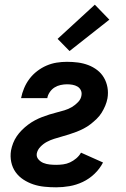

<svg xmlns="http://www.w3.org/2000/svg" viewBox="-20 -792 540 820"><path d="M220 8Q195 8 170 5.5Q145 3 122.5 -4.5Q100 -12 80 -25Q60 -38 46.5 -57Q33 -76 28 -100Q23 -124 27 -149Q30 -165 36 -180.5Q42 -196 51.5 -210Q61 -224 73.5 -236.5Q86 -249 100 -259.5Q114 -270 129 -278Q144 -286 159.5 -292Q175 -298 191 -303Q207 -308 223 -312Q239 -316 255.5 -321Q272 -326 286.5 -334.5Q301 -343 313.5 -356Q326 -369 328 -385Q330 -397 325 -407Q320 -417 310.5 -422.5Q301 -428 289.5 -430Q278 -432 266 -432Q253 -432 239 -429Q225 -426 213 -418.5Q201 -411 192.5 -398.5Q184 -386 182 -373H70Q74 -394 83 -415.5Q92 -437 106 -455.5Q120 -474 139 -488.5Q158 -503 179 -512Q200 -521 222 -524.5Q244 -528 266 -528Q290 -528 313 -525Q336 -522 357 -514Q378 -506 395.5 -492.5Q413 -479 424 -460Q435 -441 439 -418.5Q443 -396 439 -372Q436 -356 429.5 -340.5Q423 -325 414 -310.5Q405 -296 392.5 -284Q380 -272 366.5 -261.5Q353 -251 337.5 -243Q322 -235 306.5 -229Q291 -223 275 -218Q259 -213 243 -208.5Q227 -204 211 -199Q195 -194 180 -186Q165 -178 152.5 -165Q140 -152 137 -136Q135 -122 144 -111.5Q153 -101 165.5 -96Q178 -91 192 -89.5Q206 -88 220 -88Q234 -88 249.5 -90Q265 -92 279 -98.5Q293 -105 305.5 -115.5Q318 -126 326 -140L420 -98Q406 -71 383.5 -49.5Q361 -28 333.5 -15Q306 -2 277 3Q248 8 220 8ZM277 -574 226 -626 385 -772 447 -708Z"/></svg>

Font: Iosevka SS04
Style: Bold Italic
Weight: 700
Italic angle: -9°
Monospace: yes
Designer: Belleve Invis
Foundry: Belleve Invis
Version: Version 19.0.0; ttfautohint (v1.8.4)